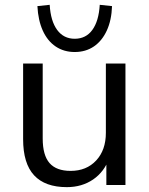

<svg xmlns="http://www.w3.org/2000/svg" viewBox="-20 -765 617 794"><path d="M256.4 8.9Q166.5 8.9 121.1 -39.9Q75.6 -88.8 75.6 -189.6V-502.3H156.6V-192.2Q156.6 -122.9 184.9 -90.6Q213.2 -58.3 272 -58.3Q337.6 -58.3 377.7 -101.3Q417.8 -144.4 417.8 -215.8V-502.3H498.8V0H419.8V-113.1H432.7Q411.8 -54.8 365.3 -22.9Q318.7 8.9 256.4 8.9ZM289 -549.9Q244.2 -549.9 210.1 -572.8Q176.1 -595.8 156.9 -638.5Q137.7 -681.2 134.7 -739.7L185.5 -745.1Q189.5 -677.7 216.4 -641.2Q243.3 -604.7 289 -604.7Q335.2 -604.7 361.8 -641.2Q388.5 -677.7 392.5 -745.1L443.3 -739.7Q441.3 -681.2 421.6 -638.5Q401.9 -595.8 368.1 -572.8Q334.3 -549.9 289 -549.9Z"/></svg>

Font: Mulish ExtraLight
Style: Regular
Weight: 200
Designer: Vernon Adams
Foundry: Vernon Adams
Version: Version 3.603